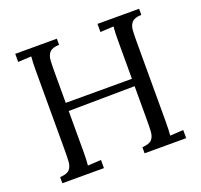

<svg xmlns="http://www.w3.org/2000/svg" viewBox="-122 -838 1024 976"><g transform="rotate(-20 390.0 -350.0)"><path d="M55 0V-33Q93 -35 107 -50.5Q121 -66 122.5 -93.5Q124 -121 124 -156V-588Q124 -630 127 -660Q109 -659 91 -658Q73 -657 55 -656V-700H280V-667Q243 -666 228.5 -650Q214 -634 212.5 -607Q211 -580 211 -544V-378H569V-588Q569 -630 572 -660Q554 -659 536 -658Q518 -657 500 -656V-700H725V-667Q688 -666 673.5 -650Q659 -634 657.5 -607Q656 -580 656 -544V-119Q656 -66 653 -40Q671 -41 689 -42Q707 -43 725 -44V0H500V-33Q538 -35 552 -50.5Q566 -66 567.5 -93.5Q569 -121 569 -156V-338L211 -334V-119Q211 -66 208 -40Q226 -41 244 -42Q262 -43 280 -44V0Z"/></g></svg>

Font: Lora
Style: Regular
Weight: 400
Designer: Olga Karpushina, Alexei Vanyashin (Cyrillic)
Foundry: Cyreal
Version: Version 3.005; ttfautohint (v1.8.4.7-5d5b)